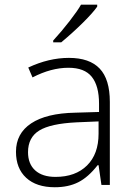

<svg xmlns="http://www.w3.org/2000/svg" viewBox="-20 -786 570 816"><path d="M47.9 -141.1Q47.9 -218.8 112.5 -261.7Q177.2 -304.7 299.8 -307.1L400.9 -310.1V-345.2Q400.9 -420.9 370.1 -459.5Q339.4 -498 271 -498Q197.3 -498 118.2 -457L100.1 -499Q187.5 -540 272.9 -540Q360.4 -540 403.6 -494.6Q446.8 -449.2 446.8 -353V0H411.1L398.9 -84H395Q355 -32.7 312.7 -11.5Q270.5 9.8 212.9 9.8Q134.8 9.8 91.3 -30.3Q47.9 -70.3 47.9 -141.1ZM99.1 -139.2Q99.1 -89.4 129.6 -61.8Q160.2 -34.2 215.8 -34.2Q300.8 -34.2 349.9 -82.8Q398.9 -131.3 398.9 -217.8V-270L306.2 -266.1Q194.3 -260.7 146.7 -231.2Q99.1 -201.7 99.1 -139.2ZM206.1 -606V-613.8Q241.7 -652.3 276.6 -697.5Q311.5 -742.7 324.2 -766.1H393.1V-757.8Q375.5 -732.4 333.3 -690.4Q291 -648.4 240.2 -606Z"/></svg>

Font: Open Sans Light
Style: Regular
Weight: 300
Foundry: Ascender Corporation
Version: Version 1.10